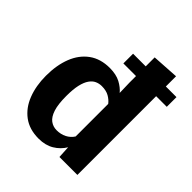

<svg xmlns="http://www.w3.org/2000/svg" viewBox="-208 -900 1048 1048"><g transform="rotate(45 315.5 -376.5)"><path d="M296.1 -607.9V-682.8H631.1V-607.9ZM259.1 9.8Q187.8 9.8 140.1 -25.7Q92.4 -61.2 68.6 -122.7Q44.7 -184.1 44.7 -261.5Q44.7 -343.2 69 -405.5Q93.4 -467.8 141.9 -503Q190.4 -538.3 262.1 -538.3Q311.4 -538 344 -520.7Q376.6 -503.3 395.8 -479.7L393.7 -557.1V-752L549 -761.7V0H410.5L406.5 -71.1Q385.1 -34.9 347.9 -12.5Q310.8 9.8 259.1 9.8ZM296.2 -92.2Q328 -92.2 353.5 -105.2Q379 -118.3 393.9 -141.9V-393Q379.9 -411.6 357.2 -424.5Q334.6 -437.3 300.7 -437.3Q280.2 -437.3 262.3 -429.1Q244.4 -420.9 230.8 -401.3Q217.1 -381.7 209.2 -347.7Q201.4 -313.6 201.4 -261.8Q201.4 -198 213.5 -161Q225.6 -124 247.1 -108.1Q268.6 -92.2 296.2 -92.2Z"/></g></svg>

Font: Comme
Style: Regular
Weight: 400
Designer: Vernon Adams
Foundry: Vernon Adams
Version: Version 1.000;gftools[0.9.27]